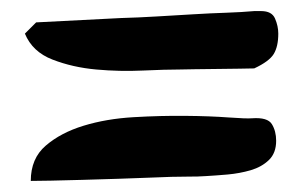

<svg xmlns="http://www.w3.org/2000/svg" viewBox="-20 -572 562 350"><path d="M439.5 -356.4Q467.8 -358.4 475.6 -345.7Q483.4 -333 483.4 -315.4Q483.4 -293 470.2 -280.3Q457 -267.6 437 -261.7Q417 -255.9 395 -253.9Q373 -252 355.5 -251Q343.8 -250 318.8 -250Q293.9 -250 262.2 -248.5Q230.5 -247.1 195.8 -246.1Q161.1 -245.1 129.4 -244.1Q97.7 -243.2 72.8 -242.7Q47.9 -242.2 36.1 -242.2Q36.1 -283.2 63.5 -306.6Q90.8 -330.1 132.3 -342.8Q173.8 -355.5 223.6 -358.4Q273.4 -361.3 318.4 -360.8Q363.3 -360.4 396.5 -357.9Q429.7 -355.5 439.5 -356.4ZM45.9 -531.2Q127 -535.2 200.2 -539.1Q232.4 -540 265.6 -542Q298.8 -543.9 331.5 -545.9Q364.3 -547.9 392.6 -548.8Q420.9 -549.8 443.4 -551.8H456.1Q475.6 -551.8 481.4 -538.1Q487.3 -524.4 487.3 -510.7Q487.3 -487.3 479 -473.6Q470.7 -460 443.4 -447.3Q435.5 -447.3 416.5 -446.8Q397.5 -446.3 376 -446.3Q354.5 -446.3 335 -445.8Q315.4 -445.3 307.6 -445.3Q282.2 -445.3 240.2 -443.4Q198.2 -441.4 155.3 -445.3Q112.3 -449.2 75.7 -463.4Q39.1 -477.5 25.4 -510.7Z"/></svg>

Font: Gloria Hallelujah
Style: Regular
Weight: 400
Designer: Kimberly Geswein
Foundry: Kimberly Geswein
Version: Version 1.004 2010